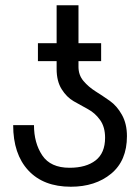

<svg xmlns="http://www.w3.org/2000/svg" viewBox="-20 -688 532 729"><path d="M462 -171Q462 -78 402 -28.5Q342 21 249 21Q145 21 87.5 -41Q30 -103 30 -213H109Q109 -145 140.5 -98Q172 -51 244 -51Q307 -51 343 -79Q379 -107 379 -165Q379 -206 360 -232.5Q341 -259 314 -273.5Q287 -288 260 -303.5Q233 -319 214 -349.5Q195 -380 195 -426V-456H124V-524H195V-668H278V-524H364V-456H278V-434Q278 -403 297 -380.5Q316 -358 343 -341Q370 -324 397 -305Q424 -286 443 -252Q462 -218 462 -171Z"/></svg>

Font: ColatingCofangSans
Style: Regular
Weight: 400
Foundry: GNU
Version: Version 412.227;June 27, 2022;FontCreator 11.0.0.2412 32-bit